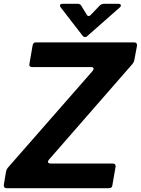

<svg xmlns="http://www.w3.org/2000/svg" viewBox="-39 -985 737 1005"><path d="M549 -14Q547 0 532 0H-5Q-13 0 -16.5 -5Q-20 -10 -19 -18L-7 -89Q-4 -100 2 -107L446 -614Q451 -621 451 -625Q451 -629 447.5 -631.5Q444 -634 437 -634H129Q121 -634 117 -638.5Q113 -643 115 -651L132 -749Q135 -763 149 -763H663Q680 -763 678 -745L664 -670Q662 -660 655 -651L217 -149Q212 -142 212 -139Q212 -129 226 -129H552Q560 -129 563.5 -124Q567 -119 566 -112ZM391 -801 279 -946Q275 -950 275 -956Q275 -960 278.5 -962.5Q282 -965 288 -965H369Q381 -965 387 -954L414 -910Q418 -901 426 -901Q431 -901 436 -907L484 -957Q494 -965 504 -965H580Q587 -965 590.5 -962.5Q594 -960 594 -956Q594 -951 588 -946L421 -799Q414 -791 406 -791Q398 -791 391 -801Z"/></svg>

Font: Open Sauce Two
Style: Bold Italic
Weight: 700
Italic angle: -10°
Designer: Alfredo Marco Pradil
Foundry: Creative Sauce Fz LLC
Version: Version 1.477